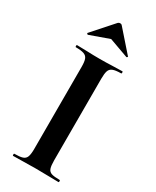

<svg xmlns="http://www.w3.org/2000/svg" viewBox="-210 -881 762 938"><g transform="rotate(30 171.0 -411.5)"><path d="M227 -81Q227 -52 232 -37Q237 -22 252 -17Q267 -12 298 -12Q301 -12 301 -6Q301 0 298 0Q272 0 240 -1Q208 -2 170 -2Q134 -2 101 -1Q68 0 42 0Q40 0 40 -6Q40 -12 42 -12Q73 -12 88.5 -17Q104 -22 109.5 -37Q115 -52 115 -81V-544Q115 -573 109.5 -587.5Q104 -602 88.5 -607.5Q73 -613 42 -613Q40 -613 40 -619Q40 -625 42 -625Q68 -625 101 -623.5Q134 -622 170 -622Q208 -622 240.5 -623.5Q273 -625 298 -625Q301 -625 301 -619Q301 -613 298 -613Q268 -613 252.5 -607Q237 -601 232 -586Q227 -571 227 -542ZM57 -702 160 -818Q165 -823 172 -823Q179 -823 183 -818L285 -702Q288 -701 285 -697.5Q282 -694 280 -695L172 -734L63 -695Q62 -694 58.5 -697.5Q55 -701 57 -702Z"/></g></svg>

Font: Cormorant
Style: Bold
Weight: 700
Designer: Christian Thalmann (Catharsis Fonts)
Foundry: Catharsis Fonts
Version: Version 4.000